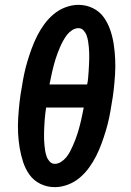

<svg xmlns="http://www.w3.org/2000/svg" viewBox="-20 -763 540 791"><path d="M206 8Q174 8 146.5 -5.5Q119 -19 102 -42.5Q85 -66 75.5 -95Q66 -124 61 -154Q56 -184 54.5 -215Q53 -246 55 -278Q57 -310 60.5 -341.5Q64 -373 70 -405Q74 -431 79.5 -457.5Q85 -484 93 -510.5Q101 -537 110.5 -563Q120 -589 132.5 -614Q145 -639 162 -662.5Q179 -686 201 -704.5Q223 -723 250 -733Q277 -743 303 -743Q335 -743 362.5 -729.5Q390 -716 407 -692.5Q424 -669 434 -640Q444 -611 448.5 -581Q453 -551 454.5 -519.5Q456 -488 454 -456.5Q452 -425 448.5 -393.5Q445 -362 439 -330Q435 -303 429.5 -277Q424 -251 416 -224.5Q408 -198 398.5 -172Q389 -146 376.5 -121Q364 -96 347 -72.5Q330 -49 308 -30.5Q286 -12 259 -2Q232 8 206 8ZM339 -415Q342 -428 343 -441Q344 -454 345 -467Q346 -480 346.5 -492.5Q347 -505 347.5 -518Q348 -531 347.5 -543.5Q347 -556 346 -568.5Q345 -581 343 -593Q341 -605 337 -616.5Q333 -628 324.5 -637.5Q316 -647 303 -647Q290 -647 277.5 -639Q265 -631 256.5 -620Q248 -609 241 -596.5Q234 -584 228.5 -571.5Q223 -559 218 -546Q213 -533 209 -520Q205 -507 201.5 -494Q198 -481 195 -468Q192 -455 189.5 -442Q187 -429 184 -415ZM206 -88Q219 -88 231.5 -96Q244 -104 253 -115Q262 -126 268.5 -138.5Q275 -151 280.5 -163.5Q286 -176 291 -189Q296 -202 300 -215Q304 -228 307.5 -241Q311 -254 314 -267Q317 -280 319.5 -293Q322 -306 325 -320H170Q168 -307 166.5 -294Q165 -281 164 -268Q163 -255 162.5 -242.5Q162 -230 161.5 -217Q161 -204 161.5 -191.5Q162 -179 163 -166.5Q164 -154 166 -142Q168 -130 172 -118.5Q176 -107 184.5 -97.5Q193 -88 206 -88Z"/></svg>

Font: Iosevka Custom
Style: Bold Italic
Weight: 700
Italic angle: -9°
Designer: Belleve Invis
Foundry: Belleve Invis
Version: Version 30.3.1; ttfautohint (v1.8.3)